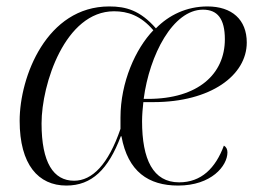

<svg xmlns="http://www.w3.org/2000/svg" viewBox="-20 -566 813 596"><path d="M186 10C265 10 316 -40 355 -143H357C377 -33 441 10 533 10C636 10 686 -51 686 -93C686 -103 682 -110 675 -114C649 -44 605 0 536 0C455 0 421 -71 421 -190C421 -208 423 -232 425 -249H456C634 -249 746 -332 746 -434C746 -505 700 -546 624 -546C559 -546 504 -519 464 -478C415 -534 371 -546 319 -546C125 -546 41 -328 41 -191C41 -55 99 10 186 10ZM439 -259H426C444 -396 517 -536 610 -536C655 -536 678 -508 678 -444C678 -337 596 -259 439 -259ZM210 -5C146 -5 109 -61 109 -183C109 -305 182 -531 334 -531C376 -531 417 -518 456 -472C401 -415 354 -311 354 -201C354 -190 354 -176 354 -166C316 -55 266 -5 210 -5Z"/></svg>

Font: Noto Serif Display Light
Style: Italic
Weight: 300
Italic angle: -12°
Designer: Monotype Design Team
Foundry: Monotype Imaging Inc.
Version: Version 2.009